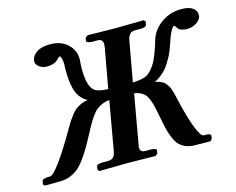

<svg xmlns="http://www.w3.org/2000/svg" viewBox="-93 -789 1140 927"><g transform="rotate(-15 477.5 -325.5)"><path d="M851.1 1 771 0Q745.1 -0.5 725.8 -9.5Q706.5 -18.6 694.3 -32.5Q682.1 -46.4 672.4 -71.5Q662.6 -96.7 657.2 -119.9Q651.9 -143.1 645 -180.2Q639.6 -209.5 635.7 -226.3Q631.8 -243.2 625 -262.2Q618.2 -281.2 609.6 -291.3Q601.1 -301.3 587.4 -308.6Q573.7 -315.9 555.2 -317.9L512.2 -74.2Q509.8 -60.5 509.8 -60.1Q509.8 -46.9 516.1 -41Q522.5 -35.2 537.1 -35.2H563Q575.7 -35.2 583.5 -32Q591.3 -28.8 590.8 -22.9L587.9 -7.8L577.1 1Q477.1 -1 438 -1L295.9 1L289.1 -7.8L291 -22.9Q292.5 -35.2 323.2 -35.2H349.1Q367.2 -35.2 376 -44.7Q384.8 -54.2 388.2 -74.2L431.2 -317.9Q410.6 -315.9 394.3 -308.6Q377.9 -301.3 366.5 -292.5Q355 -283.7 341.1 -263.9Q327.1 -244.1 318.1 -228.3Q309.1 -212.4 292 -180.2Q272 -142.6 258.5 -119.9Q245.1 -97.2 226.3 -71.5Q207.5 -45.9 190.7 -32.2Q173.8 -18.6 151.4 -9.5Q128.9 -0.5 103 0L22.9 1L16.1 -7.8L19 -22.9Q19.5 -28.8 28.6 -32Q37.6 -35.2 49.8 -35.2H59.1Q74.2 -35.2 113.8 -89.1Q153.3 -143.1 208 -238.8Q220.7 -260.3 227.3 -270.3Q233.9 -280.3 246.3 -296.1Q258.8 -312 269.5 -320.1Q280.3 -328.1 296.1 -335.4Q312 -342.8 330.1 -345.2Q309.1 -356 295.2 -374.5Q281.2 -393.1 275.1 -417Q269 -440.9 267.1 -460.7Q265.1 -480.5 265.1 -505.9V-529.8Q266.1 -530.8 266.1 -533.2Q266.1 -553.2 262.7 -568.1Q259.3 -583 253.9 -583Q250 -583 233.9 -566.9H234.9Q216.3 -551.8 183.1 -551.8Q162.1 -551.8 145.5 -563.5Q128.9 -575.2 128.9 -591.8Q128.9 -596.2 129.9 -598.1Q133.3 -619.6 157.2 -635.7Q181.2 -651.9 224.1 -651.9Q277.8 -651.9 311 -621.3Q344.2 -590.8 344.2 -546.9V-543Q341.8 -517.6 341.8 -496.1Q341.8 -406.2 375 -383.8Q392.6 -372.1 439.9 -370.1L476.1 -570.8Q477.1 -577.1 477.1 -585.9Q477.1 -610.8 451.2 -610.8H424.8Q412.6 -610.8 404.1 -614.3Q395.5 -617.7 396 -623L398.9 -638.2L411.1 -647Q509.8 -645 548.8 -645L690.9 -647L699.2 -638.2L695.8 -623Q694.3 -610.8 665 -610.8H639.2Q621.1 -610.8 612.1 -601.1Q603 -591.3 599.1 -570.8L563 -370.1Q611.8 -372.1 633.8 -383.8Q647 -391.1 659.2 -405.5Q671.4 -419.9 679.2 -433.3Q687 -446.8 696.3 -470Q705.6 -493.2 709.5 -505.6Q713.4 -518.1 721.2 -543Q734.9 -588.4 779.1 -620.1Q823.2 -651.9 878.9 -651.9Q918.5 -651.9 936.8 -638.2Q955.1 -624.5 955.1 -605V-598.1Q951.7 -578.6 930.2 -565.2Q908.7 -551.8 884.8 -551.8Q851.6 -551.8 838.9 -566.9Q829.6 -583 826.2 -583Q820.3 -583 810.8 -566.9Q801.3 -550.8 793.9 -529.8Q787.6 -511.2 784.9 -503.2Q782.2 -495.1 774.4 -475.3Q766.6 -455.6 760.5 -444.1Q754.4 -432.6 743.7 -415.5Q732.9 -398.4 722.4 -387.2Q711.9 -376 697.3 -364.3Q682.6 -352.5 666 -345.2Q679.2 -343.3 689.7 -338.9Q700.2 -334.5 707.3 -330.1Q714.4 -325.7 720.9 -316.2Q727.5 -306.6 730.7 -301Q733.9 -295.4 738 -281.2Q742.2 -267.1 743.7 -261.5Q745.1 -255.9 749 -238.8Q770.5 -144 791.5 -89.6Q812.5 -35.2 827.1 -35.2H835.9Q864.3 -35.2 862.8 -22.9L859.9 -7.8Z"/></g></svg>

Font: Linux Libertine
Style: Bold Italic
Weight: 700
Italic angle: -11.5°
Designer: Philipp H. Poll
Foundry: Philipp H. Poll
Version: Version 4.0.5